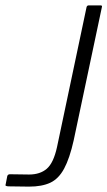

<svg xmlns="http://www.w3.org/2000/svg" viewBox="-75 -693 399 714"><path d="M199 -171Q184 -104 163.5 -66Q143 -28 112 -13.5Q81 1 33 1L-43 0Q-48 0 -52 -1.5Q-56 -3 -54 -7L-48 -38Q-46 -45 -38 -45Q-21 -45 -2 -44.5Q17 -44 33 -44Q74 -44 99 -65.5Q124 -87 137 -146L247 -667Q249 -673 255 -673H300Q302 -673 303.5 -671.5Q305 -670 304 -667Z"/></svg>

Font: Glory Thin Light
Style: Italic
Weight: 300
Italic angle: -12°
Version: Version 1.011